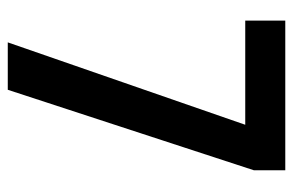

<svg xmlns="http://www.w3.org/2000/svg" viewBox="-150 -604 754 494"><g transform="rotate(90 227.0 -357.0)"><path d="M89 0 301 -611H33V-714H418V-633L211 0Z"/></g></svg>

Font: Noto Sans Ethiopic ExtraCondensed SemiBold
Style: Regular
Weight: 600
Width: 2
Designer: Monotype Design Team
Foundry: Monotype Imaging Inc.
Version: Version 2.102; ttfautohint (v1.8.4.7-5d5b)